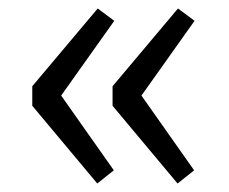

<svg xmlns="http://www.w3.org/2000/svg" viewBox="-20 -496 538 452"><path d="M209 -64 56 -247V-293L210 -476L249 -447L124 -271L248 -95ZM398 -64 245 -247V-293L399 -476L438 -447L313 -271L437 -95Z"/></svg>

Font: Bitter
Style: Regular
Weight: 400
Designer: Sol Matas, and Bitter project Authors
Foundry: Sol Matas
Version: Version 2.001